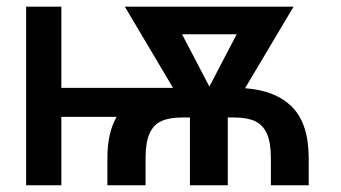

<svg xmlns="http://www.w3.org/2000/svg" viewBox="-20 -550 1013 570"><path d="M162.1 -289.1H493.7L350.6 -530.3H851.6L707.5 -288.1Q799.8 -281.2 848.1 -231.4Q896.5 -181.6 896.5 -80.1V0H784.2V-80.1Q784.2 -126.5 772.5 -152.8Q760.7 -179.2 737.3 -190.2Q713.9 -201.2 675.8 -201.2H656.2V0H543.9V-201.2H520.5Q482.4 -201.2 459 -190.4Q435.5 -179.7 423.8 -153.3Q412.1 -127 412.1 -80.1V0H298.8V-80.1Q298.8 -155.8 326.2 -203.1H162.1V0H57.6V-530.3H162.1ZM601.6 -293 682.6 -448.2H520.5Z"/></svg>

Font: Pretendard GOV Medium
Style: Regular
Weight: 500
Designer: Base glyphs from Inter by Rasmus Andersson; Hangeul glyphs from Noto Sans CJK(Source Han Sans) by Jang Soo-young and Kan
Foundry: Kil Hyung-jin
Version: Version 1.309